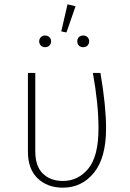

<svg xmlns="http://www.w3.org/2000/svg" viewBox="-20 -857 599 887"><path d="M409 -520H444Q470 -368 470 -264Q470 -128 414 -59Q358 10 270 10Q199 10 154 -33Q109 -76 109 -156V-520H143V-158Q143 -89 178 -55Q213 -21 271 -21Q341 -21 388 -78Q435 -135 435 -264Q435 -377 409 -520ZM365 -693Q377 -693 384.5 -685Q392 -677 392 -666Q392 -655 384.5 -647Q377 -639 365 -639Q352 -639 344.5 -646.5Q337 -654 337 -666Q337 -678 344.5 -685.5Q352 -693 365 -693ZM168.5 -685Q176 -693 188 -693Q200 -693 208 -685.5Q216 -678 216 -666Q216 -654 208 -646.5Q200 -639 188 -639Q176 -639 168.5 -647Q161 -655 161 -666Q161 -677 168.5 -685ZM329 -828 287 -707 263 -712 292 -837Z"/></svg>

Font: FiraSans
Style: Regular
Weight: 200
Designer: Carrois Corporate & Edenspiekermann AG
Foundry: Carrois Corporate GbR & Edenspiekermann AG
Version: Version 3.106;PS 003.106;hotconv 1.0.70;makeotf.lib2.5.58329